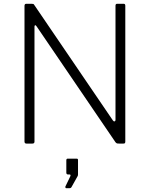

<svg xmlns="http://www.w3.org/2000/svg" viewBox="-20 -762 795 1019"><path d="M636 -742Q645 -742 645 -732V-11Q645 -5 643 -2.5Q641 0 635 0H613Q607 0 602.5 -0.5Q598 -1 593 -7L175 -621Q170 -629 166.5 -628Q163 -627 163 -621V-10Q163 0 152 0H120Q110 0 110 -11V-731Q110 -742 120 -742H147Q153 -742 156.5 -741Q160 -740 163 -734L579 -123Q584 -116 588.5 -118Q593 -120 593 -125V-732Q593 -742 602 -742ZM332 237Q329 237 327.5 234Q326 231 327 228L353 174Q355 169 354 166.5Q353 164 349 164H341Q332 164 332 154V89Q332 80 339 80H387Q394 80 394 87V164Q394 165 393.5 167.5Q393 170 393 171L360 230Q358 234 355 235.5Q352 237 345 237Z"/></svg>

Font: Libre Franklin ExtraLight
Style: Regular
Weight: 250
Designer: Pablo Impallari, Rodrigo Fuenzalida, Nhung Nguyen
Foundry: Impallari Type
Version: Version 3.000